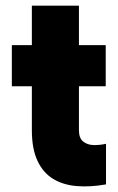

<svg xmlns="http://www.w3.org/2000/svg" viewBox="-20 -660 419 681"><path d="M93 -500V-640H260V-500H355V-354H260V-198Q260 -170 275 -158Q290 -146 312 -145.5Q334 -145 356 -150V-6Q300 4 252 0Q204 -4 168.5 -25.5Q133 -47 113 -89.5Q93 -132 93 -198V-354H22V-500Z"/></svg>

Font: Albert Sans Black
Style: Regular
Weight: 900
Designer: Andreas Rasmussen
Foundry: a.Foundry
Version: Version 1.025